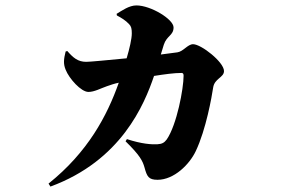

<svg xmlns="http://www.w3.org/2000/svg" viewBox="-20 -626 1040 708"><path d="M561 37C622 37 679 -20 702 -69C740 -149 761 -270 766 -303C771 -337 806 -340 806 -364C806 -397 722 -463 692 -463C672 -463 656 -436 634 -433L573 -425L584 -461C595 -495 620 -495 620 -525C620 -555 536 -606 483 -606C456 -606 430 -587 410 -575L411 -569C428 -560 443 -551 456 -537C464 -529 466 -520 466 -503C466 -483 458 -448 447 -411C374 -404 312 -398 298 -398C267 -398 250 -413 228 -438L222 -436C215 -408 213 -391 222 -369C235 -336 279 -287 306 -287C328 -287 351 -300 374 -308C388 -313 403 -318 418 -321C375 -199 304 -65 159 51L166 62C427 -34 512 -240 548 -346C586 -352 622 -357 649 -357C654 -357 657 -355 657 -347C657 -299 632 -166 595 -112C586 -100 578 -95 560 -94C539 -93 503 -95 448 -113L443 -105C496 -53 506 -33 513 -8C522 25 528 37 561 37Z"/></svg>

Font: GenKiMin2 TW H
Style: Regular
Weight: 900
Version: Version 2.100;PS 2.1;hotconv 16.6.51;makeotf.lib2.5.65220 DE